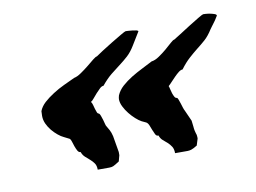

<svg xmlns="http://www.w3.org/2000/svg" viewBox="-44 -416 537 402"><g transform="rotate(-10 224.5 -215.0)"><path d="M106 -116.7Q102.1 -116.7 99.6 -121.1Q97.2 -125.5 95.2 -131.1Q93.3 -136.7 91.8 -141.6Q90.3 -146.5 88.4 -147.9L76.7 -153.8Q71.3 -156.2 64.7 -161.6Q58.1 -167 52.5 -173.8Q46.9 -180.7 43.2 -188.7Q39.6 -196.8 39.6 -205.1Q39.6 -212.9 40 -215.3Q43.5 -224.6 52.2 -232.7Q61 -240.7 72.5 -248Q84 -255.4 96.4 -261.2Q108.9 -267.1 119.6 -272Q126.5 -273.4 135 -279.3Q143.6 -285.2 151.4 -291.5Q159.2 -297.9 165.5 -303Q171.9 -308.1 174.3 -308.1Q177.7 -310.5 188.2 -317.4Q198.7 -324.2 210.4 -331.3Q222.2 -338.4 231.7 -344Q241.2 -349.6 242.7 -349.6Q243.7 -349.6 248 -349.4Q252.4 -349.1 257.1 -348.6Q261.7 -348.1 265.4 -347.2Q269 -346.2 269 -344.7L252 -316.9Q244.6 -304.7 236.1 -296.9Q227.5 -289.1 218 -282Q208.5 -274.9 198.2 -266.6Q188 -258.3 177.2 -245.1Q173.3 -245.1 169.2 -241.2Q165 -237.3 160.6 -232.4Q156.2 -227.5 152.3 -222.7Q148.4 -217.8 145.5 -216.3Q147.5 -213.9 148.7 -209.5Q149.9 -205.1 151.1 -200.7Q152.3 -196.3 153.8 -192.9Q155.3 -189.5 157.7 -189.5Q159.7 -188 161.1 -183.8Q162.6 -179.7 164.1 -174.8Q165.5 -169.9 166.5 -165.8Q167.5 -161.6 168.5 -160.6Q175.3 -149.4 176.5 -145.3Q177.7 -141.1 178.7 -137.7L184.6 -103V-96.2L181.2 -83.5Q171.4 -77.1 168 -75.7Q164.6 -74.2 159.2 -74.2H134.8Q134.8 -83 131.1 -88.1Q127.4 -93.3 122.8 -97.2Q118.2 -101.1 113.3 -105.5Q108.4 -109.9 106 -116.7ZM271 -122.6Q268.1 -122.6 265.9 -126.7Q263.7 -130.9 261.7 -136.2Q259.8 -141.6 257.6 -146.7Q255.4 -151.9 252 -153.8L242.7 -158.2Q237.3 -161.1 230.7 -167Q224.1 -172.9 218.3 -180.2Q212.4 -187.5 208.3 -195.8Q204.1 -204.1 204.1 -211.9Q204.1 -213.9 204.6 -215.6Q205.1 -217.3 205.6 -219.7Q210 -230 219.2 -238.3Q228.5 -246.6 240 -253.7Q251.5 -260.7 263.4 -266.6Q275.4 -272.5 285.2 -277.8Q293 -278.8 301.5 -284.7Q310.1 -290.5 317.9 -297.1Q325.7 -303.7 331.5 -309.1Q337.4 -314.5 339.8 -314.5Q343.3 -316.4 353.8 -323.2Q364.3 -330.1 376 -337.4Q387.7 -344.7 397.5 -350.6Q407.2 -356.4 408.7 -356.4Q409.2 -356.4 413.6 -356.2Q418 -356 423.1 -355Q428.2 -354 432.4 -352.5Q436.5 -351.1 436.5 -348.6Q435.5 -347.2 433.3 -343.5Q431.2 -339.8 428.2 -335.9Q425.3 -332 422.6 -328.4Q419.9 -324.7 418.5 -322.8Q410.6 -310.1 401.9 -302.2Q393.1 -294.4 384 -287.4Q375 -280.3 365.5 -271.7Q356 -263.2 346.2 -250Q342.3 -250 337.6 -246.3Q333 -242.7 328.4 -238Q323.7 -233.4 319.3 -228.5Q314.9 -223.6 311.5 -220.7Q312.5 -218.3 313.5 -213.6Q314.5 -209 315.9 -204.6Q317.4 -200.2 319.3 -196.8Q321.3 -193.4 324.2 -193.4Q325.7 -192.9 327.1 -189Q328.6 -185.1 330.1 -180.4Q331.5 -175.8 333 -171.1Q334.5 -166.5 335.9 -164.1L346.2 -141.1L347.7 -128.4Q348.1 -122.6 348.9 -119.4Q349.6 -116.2 350.3 -114Q351.1 -111.8 351.6 -109.9Q352.1 -107.9 352.1 -105V-102.1L347.7 -87.9Q338.9 -82.5 334.7 -81.3Q330.6 -80.1 326.7 -80.1H300.3Q300.3 -88.9 296.9 -94.2Q293.5 -99.6 288.8 -103.8Q284.2 -107.9 279.5 -111.8Q274.9 -115.7 272.5 -122.6Z"/></g></svg>

Font: IM FELL English
Style: Italic
Weight: 400
Italic angle: -18°
Designer: Igino Marini
Foundry: Igino Marini
Version: 3.00